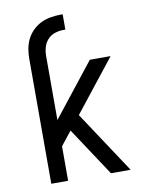

<svg xmlns="http://www.w3.org/2000/svg" viewBox="-84 -804 668 865"><g transform="rotate(-10 250.0 -371.5)"><path d="M80 0V-571Q80 -594 84 -617Q88 -640 98.5 -661Q109 -682 126 -698.5Q143 -715 163.5 -725Q184 -735 207.5 -739Q231 -743 254 -743H263V-673H254Q234 -673 214.5 -666.5Q195 -660 181.5 -645Q168 -630 162.5 -610.5Q157 -591 157 -571V-278L348 -520H443L256 -283L443 0H353L207 -221L157 -158V0Z"/></g></svg>

Font: Iosevka Fuck
Style: Regular
Weight: 400
Monospace: yes
Designer: Belleve Invis
Foundry: Belleve Invis
Version: Version 28.0.7; ttfautohint (v1.8.3)